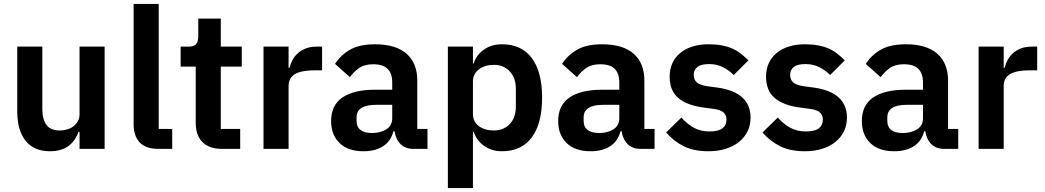

<svg xmlns="http://www.w3.org/2000/svg" viewBox="-20 -760 5334 980"><path d="M386 -87H381Q374 -67 362.5 -49.5Q351 -32 333.5 -18Q316 -4 291.5 4Q267 12 235 12Q154 12 111 -41Q68 -94 68 -192V-522H196V-205Q196 -151 217 -122.5Q238 -94 284 -94Q303 -94 321.5 -99Q340 -104 354 -114.5Q368 -125 377 -140.5Q386 -156 386 -177V-522H514V0H386Z M790 0Q724 0 693 -33Q662 -66 662 -126V-740H790V-102H859V0Z M1114 0Q1048 0 1013.5 -34.5Q979 -69 979 -133V-420H902V-522H942Q971 -522 981.5 -535.5Q992 -549 992 -576V-665H1107V-522H1214V-420H1107V-102H1206V0Z M1325 0V-522H1453V-414H1458Q1463 -435 1473.5 -454.5Q1484 -474 1501 -489Q1518 -504 1541.5 -513Q1565 -522 1596 -522H1624V-401H1584Q1519 -401 1486 -382Q1453 -363 1453 -320V0Z M2091 0Q2049 0 2024.5 -24.5Q2000 -49 1994 -90H1988Q1975 -39 1935 -13.5Q1895 12 1836 12Q1756 12 1713 -30Q1670 -72 1670 -142Q1670 -223 1728 -262.5Q1786 -302 1893 -302H1982V-340Q1982 -384 1959 -408Q1936 -432 1885 -432Q1840 -432 1812.5 -412.5Q1785 -393 1766 -366L1690 -434Q1719 -479 1767 -506.5Q1815 -534 1894 -534Q2000 -534 2055 -486Q2110 -438 2110 -348V-102H2162V0ZM1879 -81Q1922 -81 1952 -100Q1982 -119 1982 -156V-225H1900Q1800 -225 1800 -161V-144Q1800 -112 1820.5 -96.5Q1841 -81 1879 -81Z M2266 -522H2394V-436H2398Q2412 -481 2451 -507.5Q2490 -534 2542 -534Q2642 -534 2694.5 -463.5Q2747 -393 2747 -262Q2747 -130 2694.5 -59Q2642 12 2542 12Q2490 12 2451.5 -15Q2413 -42 2398 -87H2394V200H2266ZM2501 -94Q2551 -94 2582 -127Q2613 -160 2613 -216V-306Q2613 -362 2582 -395.5Q2551 -429 2501 -429Q2455 -429 2424.5 -406Q2394 -383 2394 -345V-179Q2394 -138 2424.5 -116Q2455 -94 2501 -94Z M3250 0Q3208 0 3183.5 -24.5Q3159 -49 3153 -90H3147Q3134 -39 3094 -13.5Q3054 12 2995 12Q2915 12 2872 -30Q2829 -72 2829 -142Q2829 -223 2887 -262.5Q2945 -302 3052 -302H3141V-340Q3141 -384 3118 -408Q3095 -432 3044 -432Q2999 -432 2971.5 -412.5Q2944 -393 2925 -366L2849 -434Q2878 -479 2926 -506.5Q2974 -534 3053 -534Q3159 -534 3214 -486Q3269 -438 3269 -348V-102H3321V0ZM3038 -81Q3081 -81 3111 -100Q3141 -119 3141 -156V-225H3059Q2959 -225 2959 -161V-144Q2959 -112 2979.5 -96.5Q3000 -81 3038 -81Z M3596 12Q3521 12 3470 -13.5Q3419 -39 3380 -84L3458 -160Q3487 -127 3521.5 -108Q3556 -89 3601 -89Q3647 -89 3667.5 -105Q3688 -121 3688 -149Q3688 -172 3673.5 -185.5Q3659 -199 3624 -204L3572 -211Q3487 -222 3442.5 -259.5Q3398 -297 3398 -369Q3398 -407 3412 -437.5Q3426 -468 3452 -489.5Q3478 -511 3514.5 -522.5Q3551 -534 3596 -534Q3634 -534 3663.5 -528.5Q3693 -523 3717 -512.5Q3741 -502 3761 -486.5Q3781 -471 3800 -452L3725 -377Q3702 -401 3670 -417Q3638 -433 3600 -433Q3558 -433 3539.5 -418Q3521 -403 3521 -379Q3521 -353 3536.5 -339.5Q3552 -326 3589 -320L3642 -313Q3811 -289 3811 -159Q3811 -121 3795.5 -89.5Q3780 -58 3752 -35.5Q3724 -13 3684.5 -0.5Q3645 12 3596 12Z M4088 12Q4013 12 3962 -13.5Q3911 -39 3872 -84L3950 -160Q3979 -127 4013.5 -108Q4048 -89 4093 -89Q4139 -89 4159.5 -105Q4180 -121 4180 -149Q4180 -172 4165.5 -185.5Q4151 -199 4116 -204L4064 -211Q3979 -222 3934.5 -259.5Q3890 -297 3890 -369Q3890 -407 3904 -437.5Q3918 -468 3944 -489.5Q3970 -511 4006.5 -522.5Q4043 -534 4088 -534Q4126 -534 4155.5 -528.5Q4185 -523 4209 -512.5Q4233 -502 4253 -486.5Q4273 -471 4292 -452L4217 -377Q4194 -401 4162 -417Q4130 -433 4092 -433Q4050 -433 4031.5 -418Q4013 -403 4013 -379Q4013 -353 4028.5 -339.5Q4044 -326 4081 -320L4134 -313Q4303 -289 4303 -159Q4303 -121 4287.5 -89.5Q4272 -58 4244 -35.5Q4216 -13 4176.5 -0.5Q4137 12 4088 12Z M4800 0Q4758 0 4733.5 -24.5Q4709 -49 4703 -90H4697Q4684 -39 4644 -13.5Q4604 12 4545 12Q4465 12 4422 -30Q4379 -72 4379 -142Q4379 -223 4437 -262.5Q4495 -302 4602 -302H4691V-340Q4691 -384 4668 -408Q4645 -432 4594 -432Q4549 -432 4521.5 -412.5Q4494 -393 4475 -366L4399 -434Q4428 -479 4476 -506.5Q4524 -534 4603 -534Q4709 -534 4764 -486Q4819 -438 4819 -348V-102H4871V0ZM4588 -81Q4631 -81 4661 -100Q4691 -119 4691 -156V-225H4609Q4509 -225 4509 -161V-144Q4509 -112 4529.5 -96.5Q4550 -81 4588 -81Z M4975 0V-522H5103V-414H5108Q5113 -435 5123.5 -454.5Q5134 -474 5151 -489Q5168 -504 5191.5 -513Q5215 -522 5246 -522H5274V-401H5234Q5169 -401 5136 -382Q5103 -363 5103 -320V0Z"/></svg>

Font: IBM Plex Sans Thai SmBld
Style: Regular
Weight: 600
Designer: Mike Abbink, Paul van der Laan, Pieter van Rosmalen, Ben Mitchell, Mark Frömberg
Foundry: Bold Monday
Version: Version 1.2